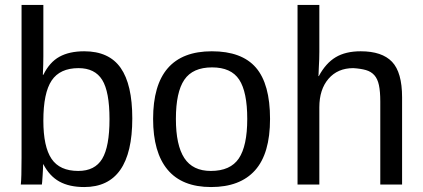

<svg xmlns="http://www.w3.org/2000/svg" viewBox="-20 -745 1708 775"><path d="M514 -267Q514 10 320 10Q260 10 220 -12Q180 -34 155 -82H154Q154 -74 153.5 -63Q153 -52 152 -36Q150 -4 149 0H64Q67 -25 67 -109V-725H155V-518Q155 -502 154.5 -483.5Q154 -465 153 -443H155Q180 -494 220 -516Q260 -538 320 -538Q420 -538 467 -471Q514 -404 514 -267ZM422 -264Q422 -375 392.5 -422.5Q363 -470 297 -470Q222 -470 188.5 -420Q155 -370 155 -258Q155 -153 188 -104Q221 -55 296 -55Q363 -55 392.5 -104Q422 -153 422 -264Z M1070 -265Q1070 -125 1009.5 -57.5Q949 10 832 10Q715 10 656.5 -60Q598 -130 598 -265Q598 -538 835 -538Q956 -538 1013 -472Q1070 -406 1070 -265ZM978 -265Q978 -374 945.5 -423.5Q913 -473 836 -473Q758 -473 724 -423Q690 -373 690 -265Q690 -159 724 -107Q758 -55 831 -55Q910 -55 944 -105.5Q978 -156 978 -265Z M1267 -438Q1295 -490 1335 -514Q1375 -538 1436 -538Q1522 -538 1562.5 -495.5Q1603 -453 1603 -352V0H1515V-335Q1515 -376 1509.5 -401.5Q1504 -427 1491 -441.5Q1478 -456 1457.5 -462Q1437 -468 1406 -470Q1343 -470 1306 -427Q1269 -384 1269 -312V0H1181V-725H1269V-536Q1269 -521 1268.5 -505.5Q1268 -490 1267 -474Q1266 -458 1266 -449Q1266 -440 1265 -438Z"/></svg>

Font: Libra Sans
Style: Regular
Weight: 400
Foundry: Context Ltd
Version: Version 1.000; ttfautohint (v1.3)